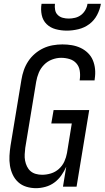

<svg xmlns="http://www.w3.org/2000/svg" viewBox="-20 -975 547 1003"><path d="M168 8Q142 8 117.5 0.5Q93 -7 75 -23.5Q57 -40 46.5 -62.5Q36 -85 32 -110Q28 -135 29.5 -161.5Q31 -188 35 -214L92 -559Q96 -584 104.5 -608.5Q113 -633 127.5 -655Q142 -677 162.5 -694.5Q183 -712 206.5 -723Q230 -734 255.5 -738.5Q281 -743 306 -743Q331 -743 355 -739Q379 -735 400.5 -725Q422 -715 439 -698.5Q456 -682 465 -660.5Q474 -639 476.5 -614.5Q479 -590 475 -564L474 -555H396L397 -561Q400 -584 396.5 -606Q393 -628 379 -644Q365 -660 343.5 -666.5Q322 -673 299 -673Q276 -673 252 -664Q228 -655 210 -636.5Q192 -618 182.5 -595Q173 -572 169 -548L112 -203Q110 -186 109 -169Q108 -152 111 -136Q114 -120 121 -105.5Q128 -91 139.5 -81Q151 -71 167 -66.5Q183 -62 200 -62Q223 -62 246 -69Q269 -76 287.5 -92.5Q306 -109 316 -131Q326 -153 330 -176L355 -330H248L260 -400H446L380 0H309L326 -104Q316 -81 300.5 -59Q285 -37 264 -21.5Q243 -6 217.5 1Q192 8 168 8ZM329 -815Q299 -815 271 -822.5Q243 -830 223.5 -849Q204 -868 198 -896.5Q192 -925 197 -955H267Q265 -939 268 -923Q271 -907 282 -896.5Q293 -886 308 -882Q323 -878 339 -878Q355 -878 372 -882Q389 -886 403 -896.5Q417 -907 426 -923Q435 -939 437 -955H507Q502 -925 487 -896.5Q472 -868 446.5 -849Q421 -830 390 -822.5Q359 -815 329 -815Z"/></svg>

Font: Iosevka
Style: Italic
Weight: 400
Italic angle: -9°
Monospace: yes
Designer: Belleve Invis
Foundry: Belleve Invis
Version: Version 32.5.0; ttfautohint (v1.8.4)